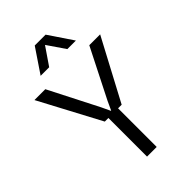

<svg xmlns="http://www.w3.org/2000/svg" viewBox="-270 -1024 1124 1124"><g transform="rotate(-45 292.0 -462.5)"><path d="M222.2 -319.8 20 -700.2H109.9L266.1 -394L292 -338.9H293.9L319.8 -395L474.1 -700.2H564L361.8 -319.8H332V0H252V-319.8ZM146 -774.9 247.1 -924.8H336.9L438 -774.9H367.2L292 -884.8L216.8 -774.9Z"/></g></svg>

Font: TASA Explorer
Style: Regular
Weight: 400
Designer: Weizhong Zhang
Foundry: Local Remote
Version: Version 1.000;Glyphs 3.1.2 (3151)